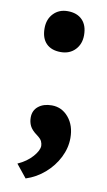

<svg xmlns="http://www.w3.org/2000/svg" viewBox="-85 -585 462 828"><g transform="rotate(10 145.5 -171.0)"><path d="M89 200 43 143Q83 125 107 97.5Q131 70 131 50Q131 41 126.5 30.5Q122 20 104 7Q81 -10 73 -26.5Q65 -43 65 -63Q65 -94 87.5 -112Q110 -130 146 -130Q190 -130 219.5 -95Q249 -60 249 -5Q249 39 228 80.5Q207 122 171 153.5Q135 185 89 200ZM143 -363Q102 -363 79.5 -386Q57 -409 57 -452Q57 -492 81 -517Q105 -542 143 -542Q184 -542 207 -518.5Q230 -495 230 -452Q230 -413 206 -388Q182 -363 143 -363Z"/></g></svg>

Font: Lexend
Style: Bold
Weight: 700
Designer: Bonnie Shaver-Troup, Thomas Jockin
Foundry: Lexend
Version: Version 1.007; ttfautohint (v1.8.3)